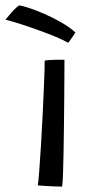

<svg xmlns="http://www.w3.org/2000/svg" viewBox="-75 -687 386 709"><path d="M154.5 2Q147.5 2 130 1.5Q112.5 1 93.8 -0.2Q75 -1.5 64.5 -2.5Q67 -15.5 70 -56.5Q73 -97.5 76.5 -153.5Q80 -209.5 82.8 -269.2Q85.5 -329 87.8 -380.8Q90 -432.5 90 -463Q95 -464.5 105 -465.2Q115 -466 126.2 -466.2Q137.5 -466.5 147.5 -466.5Q157.5 -466.5 163 -466.5Q163 -446.5 162.8 -408.5Q162.5 -370.5 162.2 -323Q162 -275.5 161.2 -225.2Q160.5 -175 159.8 -128.8Q159 -82.5 157.8 -48Q156.5 -13.5 154.5 2ZM-5 -667Q5 -666.5 30.5 -658.2Q56 -650 88.2 -636Q120.5 -622 151.5 -604.2Q182.5 -586.5 203.5 -567Q200.5 -562 194.8 -553.8Q189 -545.5 184 -538.2Q179 -531 176.5 -529Q160 -539 131 -551Q102 -563 68 -575.2Q34 -587.5 1.5 -598Q-31 -608.5 -55 -614.5Q-50 -619.5 -42 -629.5Q-34 -639.5 -24.2 -649.8Q-14.5 -660 -5 -667Z"/></svg>

Font: Grandstander Thin Light
Style: Regular
Weight: 300
Version: Version 1.200